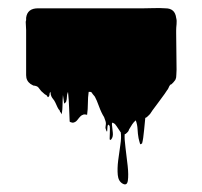

<svg xmlns="http://www.w3.org/2000/svg" viewBox="-20 -419 511 485"><path d="M426 -243Q426 -237 425.5 -231.5Q425 -226 425 -224Q425 -222 423 -218Q425 -220 422 -216Q419 -212 418 -211L414 -207Q412 -205 410 -205Q410 -204 408 -202Q407 -200 405.5 -196.5Q404 -193 402 -191L396 -182Q389 -172 381 -161.5Q373 -151 365 -140L359 -131L354 -126Q353 -125 350.5 -123Q348 -121 349 -122Q349 -122 348.5 -122Q348 -122 347 -121Q346 -113 344 -90.5Q342 -68 339 -57Q336 -54 334 -55Q333 -58 332 -62Q331 -66 330 -70Q328 -81 327.5 -92.5Q327 -104 323 -115Q318 -111 314 -105Q310 -99 306 -92Q305 -88 303 -86Q301 -84 299 -82Q299 -82 298.5 -82Q298 -82 298 -81Q297 -81 296.5 -80.5Q296 -80 295 -80Q294 -69 297 -46Q300 -23 302.5 0Q305 23 303 37Q301 51 290 45Q279 39 277.5 23Q276 7 278.5 -13.5Q281 -34 284 -53Q287 -72 285 -85L284 -86L274 -101Q272 -103 272 -104Q271 -104 271 -104.5Q271 -105 271 -105Q269 -107 265 -109Q262 -110 263 -102Q264 -94 265 -83.5Q266 -73 261 -67Q257 -63 257 -69Q257 -75 257.5 -85Q258 -95 257 -101Q253 -105 253 -104Q251 -100 251 -92Q251 -84 249 -88Q246 -95 246.5 -98Q247 -101 247.5 -106Q248 -111 243 -123Q236 -134 230 -150.5Q224 -167 220 -174Q219 -176 217 -178Q215 -180 211 -186Q210 -186 209.5 -186.5Q209 -187 208 -187Q204 -187 204 -187Q202 -173 202 -158Q202 -143 200 -129Q196 -130 192 -130Q186 -128 184 -126Q180 -122 175.5 -116Q171 -110 164 -109Q163 -109 159.5 -110Q156 -111 156 -112Q155 -130 154.5 -148Q154 -166 152 -185Q152 -186 151.5 -186Q151 -186 151 -185Q149 -180 149 -174Q149 -168 147 -162Q146 -161 144.5 -159Q143 -157 142 -158Q141 -163 140.5 -168.5Q140 -174 139 -179Q138 -167 138 -155Q138 -143 136 -131Q136 -129 135 -132Q134 -135 132 -136Q131 -141 128 -143Q125 -148 122.5 -154Q120 -160 117 -165Q115 -168 112.5 -171Q110 -174 109 -178Q108 -180 108 -182.5Q108 -185 107 -187Q105 -184 105 -180Q105 -176 102 -174Q101 -172 98 -178L93 -181Q91 -183 88.5 -185Q86 -187 84 -189Q80 -194 77 -198Q74 -202 64 -203Q60 -205 57 -207Q46 -215 46 -229V-343Q46 -348 45.5 -353Q45 -358 45 -363Q45 -366 46 -368V-374Q49 -398 76 -398H343Q353 -398 368.5 -398.5Q384 -399 398 -398Q422 -398 425 -374Q427 -367 426 -358Q425 -349 425 -342V-336Q425 -317 425.5 -291Q426 -265 426 -243Z"/></svg>

Font: Rubik Wet Paint
Style: Regular
Weight: 400
Designer: Hubert and Fischer, NaN
Foundry: Hubert and Fischer, NaN
Version: Version 2.200